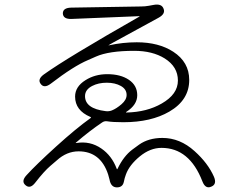

<svg xmlns="http://www.w3.org/2000/svg" viewBox="-20 -779 1040 831"><path d="M894 29Q869 40 856 6Q800 -139 679 -139Q630 -139 585 -102Q540 -65 525 -24Q519 -8 516 8Q511 32 486 32Q460 32 454 -2Q453 -8 448 -24Q415 -124 320 -124Q269 -124 226 -85Q212 -73 198 -61Q171 -38 133 11Q111 40 91 23Q70 6 95 -21Q136 -66 222.5 -144.5Q309 -223 372 -268Q376 -271 371 -273Q305 -301 305 -361Q305 -404 350 -432Q391 -458 444 -458Q502 -458 538 -433.5Q574 -409 574 -367Q574 -325 527 -295Q523 -292 528 -292Q616 -294 680 -331Q750 -371 750 -430.5Q750 -490 693 -526Q640 -559 561 -559Q451 -559 395 -534Q378 -526 361 -519Q299 -493 200 -417Q171 -395 156 -416Q141 -436 170 -457Q269 -528 583 -707Q587 -709 582 -709L289 -697Q253 -696 252 -721Q252 -745 288 -746L591 -751Q608 -751 624 -754L646 -758Q680 -764 688 -741Q697 -719 666 -702L470 -595L451 -584Q447 -582 452 -583Q512 -596 572 -596Q667 -596 730 -555Q799 -510 799 -433Q799 -346 713 -296Q634 -250 514 -250Q468 -250 444 -254Q432 -256 422 -249Q367 -212 309 -162Q305 -159 310 -160Q370 -170 419 -136Q464 -105 485 -49Q487 -44 489 -49Q515 -103 552 -131Q567 -142 582 -153Q623 -182 683 -182Q759 -182 822 -125Q880 -73 906 -14Q920 19 894 29ZM437 -298Q451 -296 464 -301Q484 -309 506 -328Q528 -347 528 -368Q528 -393 503 -407Q478 -421 442 -421Q406 -421 379 -407Q348 -391 348 -363Q348 -309 437 -298Z"/></svg>

Font: Resource Han Rounded JP Light
Style: Regular
Weight: 300
Designer: Cyano Hao (round all glyphs); Ryoko NISHIZUKA 西塚涼子 (kana, bopomofo & ideographs); Paul D. Hunt (Latin, Greek & Cyrillic)
Foundry: Cyano Hao
Version: 0.990